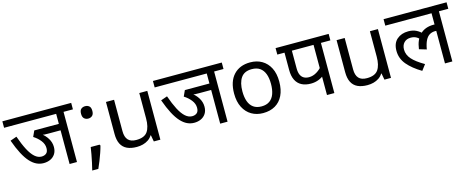

<svg xmlns="http://www.w3.org/2000/svg" viewBox="-39 -1265 4956 2037"><g transform="rotate(-15 2439.5 -246.5)"><path d="M653 -551V0H572V-370H435Q409 -370 393.5 -371Q378 -372 369 -375L362 -385Q404 -356 431 -312Q458 -268 458 -218Q458 -172 437.5 -141Q417 -110 383.5 -95Q350 -80 310 -80Q270 -80 233.5 -97Q197 -114 162.5 -151.5Q128 -189 95.5 -250.5Q63 -312 31 -401L102 -426Q133 -337 165 -276Q197 -215 232 -184Q267 -153 306 -153Q338 -153 358.5 -170Q379 -187 379 -227Q379 -271 348.5 -310Q318 -349 273 -377L302 -441H572V-551H0V-622H756V-551Z M932 -116 939 -105Q930 -70 916 -29.5Q902 11 886 51.5Q870 92 853 129H786Q796 89 805.5 45.5Q815 2 822.5 -40Q830 -82 835 -116ZM889 -414Q863 -414 845 -430Q827 -446 827 -482Q827 -520 845 -535Q863 -550 889 -550Q915 -550 933 -535Q951 -520 951 -482Q951 -446 933 -430Q915 -414 889 -414Z M1569 -536V0H1497L1484 -71H1480Q1463 -43 1436 -25Q1409 -7 1377 1.5Q1345 10 1310 10Q1246 10 1202.5 -10.5Q1159 -31 1137 -74Q1115 -117 1115 -185V-536H1204V-191Q1204 -127 1233 -95Q1262 -63 1323 -63Q1412 -63 1446.5 -113Q1481 -163 1481 -257V-536Z M2307 -551V0H2226V-370H2089Q2063 -370 2047.5 -371Q2032 -372 2023 -375L2016 -385Q2058 -356 2085 -312Q2112 -268 2112 -218Q2112 -172 2091.5 -141Q2071 -110 2037.5 -95Q2004 -80 1964 -80Q1924 -80 1887.5 -97Q1851 -114 1816.5 -151.5Q1782 -189 1749.5 -250.5Q1717 -312 1685 -401L1756 -426Q1787 -337 1819 -276Q1851 -215 1886 -184Q1921 -153 1960 -153Q1992 -153 2012.5 -170Q2033 -187 2033 -227Q2033 -271 2002.5 -310Q1972 -349 1927 -377L1956 -441H2226V-551H1654V-622H2410V-551Z M2947 -269Q2947 -180 2916.5 -117.5Q2886 -55 2830 -22.5Q2774 10 2697 10Q2626 10 2570.5 -22.5Q2515 -55 2483 -117.5Q2451 -180 2451 -269Q2451 -402 2518 -474Q2585 -546 2700 -546Q2773 -546 2828.5 -513.5Q2884 -481 2915.5 -419.5Q2947 -358 2947 -269ZM2542 -269Q2542 -206 2558.5 -159.5Q2575 -113 2610 -88Q2645 -63 2699 -63Q2753 -63 2788 -88Q2823 -113 2839.5 -159.5Q2856 -206 2856 -269Q2856 -333 2839 -378Q2822 -423 2787.5 -447.5Q2753 -472 2698 -472Q2616 -472 2579 -418Q2542 -364 2542 -269Z M3480 -551V0H3399V-244L3418 -217Q3393 -193 3353.5 -177Q3314 -161 3267 -161Q3208 -161 3166 -183Q3124 -205 3102 -249.5Q3080 -294 3080 -360V-551H3001V-622H3584V-551ZM3399 -551H3161V-357Q3161 -314 3173 -286.5Q3185 -259 3208.5 -245.5Q3232 -232 3265 -232Q3309 -232 3349.5 -256.5Q3390 -281 3415 -315L3399 -263Z M4102 -536V0H4030L4017 -71H4013Q3996 -43 3969 -25Q3942 -7 3910 1.5Q3878 10 3843 10Q3779 10 3735.5 -10.5Q3692 -31 3670 -74Q3648 -117 3648 -185V-536H3737V-191Q3737 -127 3766 -95Q3795 -63 3856 -63Q3945 -63 3979.5 -113Q4014 -163 4014 -257V-536Z M4187 -551V-622H4879V-551H4776V0H4695V-379L4739 -347Q4723 -354 4709 -356Q4695 -358 4683 -358Q4649 -358 4622 -342.5Q4595 -327 4576.5 -291Q4558 -255 4547 -193L4467 -217Q4481 -322 4536.5 -375Q4592 -428 4683 -428Q4703 -428 4720 -425Q4737 -422 4749 -418L4752 -396L4695 -415V-551ZM4519 -304Q4502 -328 4476 -343Q4450 -358 4414 -358Q4367 -358 4340 -329.5Q4313 -301 4313 -254Q4313 -197 4355 -149Q4397 -101 4489 -48L4442 14Q4344 -44 4288 -110.5Q4232 -177 4232 -262Q4232 -345 4281 -387.5Q4330 -430 4406 -430Q4456 -430 4493 -411.5Q4530 -393 4557 -363Z"/></g></svg>

Font: hexhindi15
Style: Regular
Weight: 400
Designer: Jelle Bosma - Monotype Design Team
Foundry: Monotype Imaging Inc.
Version: Version 2.006